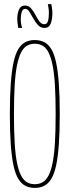

<svg xmlns="http://www.w3.org/2000/svg" viewBox="-20 -905 339 935"><path d="M149 -8Q171 -8 187.5 -17.5Q204 -27 216 -49.5Q228 -72 236 -111Q244 -150 247.5 -208.5Q251 -267 251 -349Q251 -431 247.5 -490Q244 -549 236 -588Q228 -627 216 -650Q204 -673 187.5 -682.5Q171 -692 149 -692Q128 -692 111.5 -682.5Q95 -673 83 -650Q71 -627 63 -588Q55 -549 51.5 -490Q48 -431 48 -349Q48 -267 51.5 -208.5Q55 -150 63 -111Q71 -72 83 -49.5Q95 -27 111.5 -17.5Q128 -8 149 -8ZM149 10Q124 10 104 0Q84 -10 69.5 -33.5Q55 -57 46 -98Q37 -139 32.5 -201Q28 -263 28 -349Q28 -436 32.5 -498Q37 -560 46 -601.5Q55 -643 69.5 -666.5Q84 -690 104 -700Q124 -710 149 -710Q175 -710 195 -700Q215 -690 229.5 -666.5Q244 -643 253 -601.5Q262 -560 266.5 -498Q271 -436 271 -349Q271 -263 266.5 -201Q262 -139 253 -98Q244 -57 229.5 -33.5Q215 -10 195 0Q175 10 149 10ZM69 -769Q67 -780 65.5 -791.5Q64 -803 64 -813Q64 -839 72.5 -858.5Q81 -878 102 -878Q119 -878 131 -864.5Q143 -851 152.5 -832.5Q162 -814 172 -800.5Q182 -787 196 -787Q207 -787 211.5 -797Q216 -807 217 -820Q218 -833 218 -843Q218 -854 216.5 -864.5Q215 -875 213 -885H230Q232 -874 233.5 -863Q235 -852 235 -841Q235 -811 227 -790Q219 -769 196 -769Q178 -769 165 -783Q152 -797 142 -815.5Q132 -834 123 -848Q114 -862 102 -862Q91 -862 86 -847Q81 -832 81 -813Q81 -800 83 -788.5Q85 -777 88 -769Z"/></svg>

Font: Georama ExtraCondensed Thin
Style: Regular
Weight: 100
Width: 2
Designer: Jean-Baptiste Levee
Foundry: Production Type
Version: Version 1.001